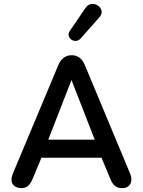

<svg xmlns="http://www.w3.org/2000/svg" viewBox="-20 -963 738 991"><path d="M88 8C117 8 133 -3 149 -41L194 -149H504L549 -41C562 -8 579 9 613 8C652 7 668 -26 652 -66L418 -627C403 -663 379 -678 350 -678C321 -678 296 -663 281 -627L46 -66C28 -24 48 7 88 8ZM349 -550 469 -242H229ZM396 -764 494 -875C533 -918 457 -973 422 -923L340 -803C317 -769 366 -732 396 -764Z"/></svg>

Font: SN Pro Medium
Style: Regular
Weight: 500
Designer: Tobias Whetton
Foundry: Supernotes
Version: Version 1.003;Glyphs 3.3 (3324)